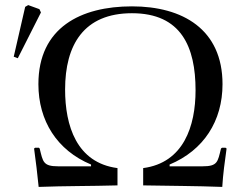

<svg xmlns="http://www.w3.org/2000/svg" viewBox="-20 -729 944 755"><path d="M34 -506 50 -500 141 -680 135 -693 91 -709 79 -702ZM871 -145 867 -148H853L849 -145C836 -92 836 -75 776 -75H647V-82C781 -138 855 -253 855 -398C855 -614 698 -704 499 -704C298 -704 131 -621 131 -398C131 -254 204 -138 338 -82V-75H209C149 -75 149 -93 136 -145L133 -148H118L114 -145C121 -95 127 -44 132 6C235 2 339 3 442 0V-68C281 -89 236 -235 236 -377C236 -552 309 -677 499 -677C693 -677 749 -544 749 -374C749 -233 702 -89 543 -68V0C646 2 751 2 854 6C857 -44 864 -95 871 -145Z"/></svg>

Font: Asana Math
Style: Regular
Weight: 400
Version: Version 000.958